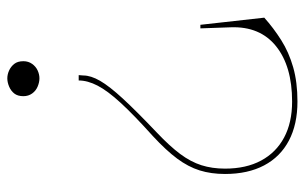

<svg xmlns="http://www.w3.org/2000/svg" viewBox="-178 -460 853 538"><g transform="rotate(-90 249.0 -191.5)"><path d="M233 215Q169 215 123.5 191Q78 167 54 121.5Q30 76 30 12Q30 -27 40 -59Q50 -91 73 -122Q96 -153 136 -190Q195 -243 229 -280Q263 -317 277.5 -345Q292 -373 292 -398H307Q307 -395 306.5 -391.5Q306 -388 306 -385Q306 -364 291 -338Q276 -312 241 -274Q206 -236 146 -179Q108 -143 86 -113.5Q64 -84 54.5 -54Q45 -24 45 12Q45 71 67.5 113Q90 155 132 177.5Q174 200 233 200Q332 200 388 155Q444 110 441 28L438 -57H448L468 122Q439 148 405 169.5Q371 191 329 203Q287 215 233 215ZM298 -598Q309 -598 320 -593Q331 -588 338.5 -578.5Q346 -569 346 -553Q346 -539 338.5 -528.5Q331 -518 320 -513Q309 -508 298 -508Q287 -508 275 -513Q263 -518 255.5 -528.5Q248 -539 248 -553Q248 -569 255.5 -578.5Q263 -588 275 -593Q287 -598 298 -598Z"/></g></svg>

Font: Kalnia Thin
Style: Regular
Weight: 250
Designer: Frida Medrano
Foundry: Frida Medrano
Version: Version 1.105